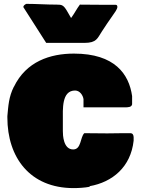

<svg xmlns="http://www.w3.org/2000/svg" viewBox="-20 -964 719 980"><path d="M99.1 -927.8 215.8 -745.1H411.2C473.7 -745.1 477.6 -769.5 499 -801.8C516.5 -829.6 535.2 -856.1 553.7 -882.8C564.5 -898.4 579.1 -917 579.1 -928.7C579.1 -935.5 576.2 -939.5 570.3 -939.5H507.8C467.8 -939.5 429.7 -940.4 387.7 -940.4C372.1 -919.9 358.4 -892.6 342.8 -872.1L324.2 -904.3C304.7 -938.5 295.9 -940.4 270.5 -940.4C214.9 -940.4 168 -944.3 114.3 -944.3C105.5 -940.4 99.1 -934.6 99.1 -927.8ZM355.5 -3.9C379.9 -3.9 414.1 -5.9 437.5 -10.7V-13.7C553.7 -34.2 647.5 -111.3 662.1 -246.1V-264.6C661.1 -276.4 657.2 -284.2 644.5 -284.2H608.4C581.1 -284.2 554.7 -283.2 527.3 -283.2C488.3 -283.2 449.2 -284.2 410.2 -284.2C388.7 -262.7 395.5 -201.2 353.5 -201.2C302.7 -201.2 300.8 -275.4 300.8 -294.9V-349.6C300.8 -406.2 293.9 -502 363.3 -502C387.7 -502 403.3 -477.5 406.2 -458V-416H615.2C635.7 -416 651.4 -417 654.3 -431.6V-473.6C638.7 -585 566.4 -690.4 357.4 -690.4C236.3 -690.4 113.3 -650.4 50.8 -520.5V-521.5C24.4 -468.8 22.5 -423.8 17.6 -371.1V-364.3C17.6 -161.1 132.1 -3.9 355.5 -3.9Z"/></svg>

Font: Bowlby One SC
Style: Regular
Weight: 400
Width: 1
Version: Version 1.2